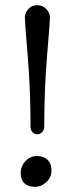

<svg xmlns="http://www.w3.org/2000/svg" viewBox="-20 -716 279 742"><path d="M114.5 6Q89 6 74.5 -7.5Q60 -21 60 -47.5Q60 -74 78.5 -93.5Q97 -113 122.5 -113Q148 -113 163.5 -98.5Q179 -84 179 -57.5Q179 -31 159.5 -12.5Q140 6 114.5 6ZM151 -226Q151 -214 143 -205.5Q135 -197 124 -197Q113 -197 105.5 -205.5Q98 -214 98 -226Q98 -370 87 -501Q76 -632 76 -649Q76 -666 89.5 -681Q103 -696 124 -696Q145 -696 159 -681Q173 -666 173 -649Q173 -632 162 -501Q151 -370 151 -226Z"/></svg>

Font: Macondo Swash Caps
Style: Regular
Weight: 400
Designer: John Vargas Beltran
Foundry: John Vargas Beltran
Version: Version 2.001